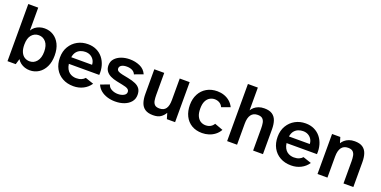

<svg xmlns="http://www.w3.org/2000/svg" viewBox="-16 -1466 4439 2236"><g transform="rotate(20 2203.5 -347.5)"><path d="M339 12Q307 12 277.5 2.5Q248 -7 223.5 -25.5Q199 -44 184 -70L163 0H61V-708H184V-424Q199 -451 223.5 -469.5Q248 -488 277.5 -497.5Q307 -507 339 -507Q400 -507 449 -476.5Q498 -446 526.5 -388.5Q555 -331 555 -249Q555 -168 526.5 -109.5Q498 -51 449 -19.5Q400 12 339 12ZM302 -86Q355 -86 390 -129Q425 -172 425 -249Q425 -327 390 -368Q355 -409 302 -409Q249 -409 214 -369Q179 -329 179 -248Q179 -193 195 -157Q211 -121 239 -103.5Q267 -86 302 -86Z M880 12Q801 12 742.5 -21Q684 -54 652 -112.5Q620 -171 620 -249Q620 -328 655 -386Q690 -444 747.5 -475.5Q805 -507 876 -507Q936 -507 983 -484.5Q1030 -462 1062 -422Q1094 -382 1109 -329Q1124 -276 1120 -215H743Q748 -179 761.5 -154Q775 -129 794 -114.5Q813 -100 835 -93.5Q857 -87 878 -87Q916 -87 942.5 -98.5Q969 -110 985 -129L1088 -94Q1054 -43 999.5 -15.5Q945 12 880 12ZM743 -297H1001Q1000 -330 984 -356Q968 -382 941 -397Q914 -412 878 -412Q848 -412 819.5 -401Q791 -390 770.5 -365Q750 -340 743 -297Z M1397 13Q1345 13 1298.5 -1.5Q1252 -16 1218 -44Q1184 -72 1167 -113L1275 -153Q1284 -117 1320 -98.5Q1356 -80 1398 -80Q1439 -80 1469.5 -96Q1500 -112 1500 -141Q1500 -164 1480 -177.5Q1460 -191 1411 -200L1338 -215Q1293 -224 1257.5 -241.5Q1222 -259 1202 -287.5Q1182 -316 1182 -357Q1182 -406 1212 -439.5Q1242 -473 1290 -490.5Q1338 -508 1394 -508Q1462 -508 1520 -482.5Q1578 -457 1604 -398L1497 -359Q1485 -388 1456.5 -402Q1428 -416 1390 -416Q1349 -416 1325 -401.5Q1301 -387 1301 -362Q1301 -342 1317.5 -330.5Q1334 -319 1372 -311L1447 -296Q1504 -285 1542 -268Q1580 -251 1599.5 -222.5Q1619 -194 1619 -148Q1619 -97 1589 -61Q1559 -25 1509 -6Q1459 13 1397 13Z M1867 12Q1804 12 1767.5 -12.5Q1731 -37 1715.5 -82.5Q1700 -128 1700 -190V-496H1823V-222Q1823 -186 1828 -155Q1833 -124 1851.5 -105.5Q1870 -87 1911 -87Q1964 -87 1989.5 -122Q2015 -157 2015 -230V-496H2138V0H2036L2015 -71Q1994 -34 1960 -11Q1926 12 1867 12Z M2475 12Q2398 12 2343.5 -21Q2289 -54 2260 -113Q2231 -172 2231 -249Q2231 -325 2262 -383.5Q2293 -442 2349 -474.5Q2405 -507 2479 -507Q2523 -507 2563 -493.5Q2603 -480 2635 -453Q2667 -426 2687 -385L2582 -347Q2568 -378 2541.5 -393.5Q2515 -409 2482 -409Q2450 -409 2421.5 -392.5Q2393 -376 2376 -341Q2359 -306 2359 -249Q2359 -191 2376.5 -155Q2394 -119 2422 -103Q2450 -87 2482 -87Q2518 -87 2543.5 -102Q2569 -117 2583 -142L2687 -104Q2665 -65 2631 -39Q2597 -13 2557 -0.5Q2517 12 2475 12Z M2783 0V-708H2906V-426Q2918 -447 2939.5 -465.5Q2961 -484 2991.5 -495.5Q3022 -507 3062 -507Q3124 -507 3160 -483Q3196 -459 3211.5 -414.5Q3227 -370 3227 -307V0H3105V-275Q3105 -311 3099.5 -341.5Q3094 -372 3075 -390.5Q3056 -409 3015 -409Q2961 -409 2933.5 -371.5Q2906 -334 2906 -261V0Z M3578 12Q3499 12 3440.5 -21Q3382 -54 3350 -112.5Q3318 -171 3318 -249Q3318 -328 3353 -386Q3388 -444 3445.5 -475.5Q3503 -507 3574 -507Q3634 -507 3681 -484.5Q3728 -462 3760 -422Q3792 -382 3807 -329Q3822 -276 3818 -215H3441Q3446 -179 3459.5 -154Q3473 -129 3492 -114.5Q3511 -100 3533 -93.5Q3555 -87 3576 -87Q3614 -87 3640.5 -98.5Q3667 -110 3683 -129L3786 -94Q3752 -43 3697.5 -15.5Q3643 12 3578 12ZM3441 -297H3699Q3698 -330 3682 -356Q3666 -382 3639 -397Q3612 -412 3576 -412Q3546 -412 3517.5 -401Q3489 -390 3468.5 -365Q3448 -340 3441 -297Z M3903 0V-496H4005L4026 -426Q4038 -447 4059.5 -465.5Q4081 -484 4111.5 -495.5Q4142 -507 4182 -507Q4244 -507 4280 -483Q4316 -459 4331.5 -414.5Q4347 -370 4347 -307V0H4225V-275Q4225 -311 4219.5 -341.5Q4214 -372 4195 -390.5Q4176 -409 4135 -409Q4081 -409 4053.5 -371.5Q4026 -334 4026 -261V0Z"/></g></svg>

Font: Atkinson Hyperlegible Next SemiBold
Style: Regular
Weight: 600
Designer: Elliott Scott, Megan Eiswerth, Linus Boman, Theodore Petrosky, Letters from Sweden
Foundry: Applied Design Works, Letters from Sweden
Version: Version 2.001